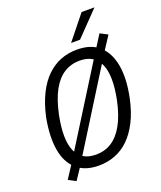

<svg xmlns="http://www.w3.org/2000/svg" viewBox="-173 -1031 1000 1191"><g transform="rotate(-20 327.5 -435.5)"><path d="M287 9Q196 9 141.5 -39.5Q87 -88 72.5 -176.5Q58 -265 81 -386Q100 -471 131 -533Q162 -595 203.5 -635Q245 -675 295 -694.5Q345 -714 403 -714Q496 -714 549.5 -665.5Q603 -617 618.5 -529Q634 -441 609 -320Q591 -234 559.5 -172Q528 -110 487 -70Q446 -30 395.5 -10.5Q345 9 287 9ZM294 -61Q351 -61 396.5 -89.5Q442 -118 476 -178.5Q510 -239 530 -334Q561 -487 526.5 -565.5Q492 -644 395 -644Q339 -644 293 -615.5Q247 -587 214 -527Q181 -467 161 -372Q130 -219 163.5 -140Q197 -61 294 -61ZM123 52 74 26 136 -69 159 -106 490 -635 513 -671 570 -761 620 -735 558 -640 535 -603 204 -73 182 -37ZM384 -765 511 -923H596L443 -765Z"/></g></svg>

Font: Nunito Sans 10pt Condensed
Style: Italic
Weight: 400
Width: 3
Italic angle: -9°
Designer: Vernon Adams
Foundry: Vernon Adams
Version: Version 3.101;gftools[0.9.27]